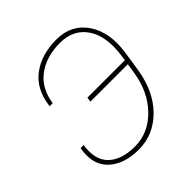

<svg xmlns="http://www.w3.org/2000/svg" viewBox="-192 -872 1031 1031"><g transform="rotate(-45 323.5 -356.5)"><path d="M599.1 -409.2 583 -302.7Q561 -157.2 478.3 -73.7Q395.5 9.8 283.2 9.8Q170.9 9.8 109.4 -48.6Q47.9 -106.9 66.4 -214.4L67.9 -217.3H90.3Q75.2 -117.2 126.7 -66.9Q178.2 -16.6 280.3 -16.6Q382.3 -16.6 459.7 -95.7Q537.1 -174.8 556.6 -301.8L564.9 -356.4H280.8L284.7 -382.8H568.8L572.8 -409.2Q592.3 -543 541.3 -619.1Q490.2 -695.3 387.7 -695.3Q285.2 -695.3 215.8 -644.3Q146.5 -593.3 131.8 -493.7H109.9L108.9 -496.6Q123.5 -609.9 199 -665.8Q274.4 -721.7 387.7 -721.7Q501 -721.7 560.3 -634.3Q619.6 -546.9 599.1 -409.2Z"/></g></svg>

Font: Roboto-ThinItalic
Style: Italic
Weight: 250
Italic angle: -12°
Designer: Google
Version: Version 1.100141; 2013; ttfautohint (v0.94.14-c901) -l 8 -r 